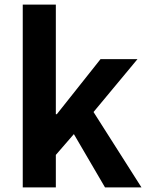

<svg xmlns="http://www.w3.org/2000/svg" viewBox="-20 -818 644 838"><path d="M79.3 0V-797.9H223.7V-319.6H228L418.7 -559.8H580L388.2 -329.1L597.5 0H438.4L302.4 -232.7L223.7 -141.9V0Z"/></svg>

Font: Noto Sans TC
Style: Regular
Weight: 100
Designer: Ryoko NISHIZUKA 西塚涼子 (kana, bopomofo & ideographs); Paul D. Hunt (Latin, Greek & Cyrillic); Sandoll Communications 산돌커뮤니
Foundry: Adobe
Version: Version 2.004;hotconv 1.0.118;makeotfexe 2.5.65603